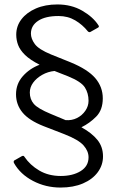

<svg xmlns="http://www.w3.org/2000/svg" viewBox="-20 -772 523 863"><path d="M346 -200Q393 -174 418 -143Q443 -112 443 -69Q443 -30 419.5 2Q396 34 353 52.5Q310 71 252 71Q185 71 128 41Q71 11 43 -39Q41 -43 41.5 -46Q42 -49 43 -50L78 -70Q82 -72 85 -71.5Q88 -71 90 -67Q115 -30 156.5 -5.5Q198 19 253 19Q307 19 342.5 -3Q378 -25 378 -65Q378 -93 355.5 -118.5Q333 -144 269 -169L176 -205Q110 -231 81 -266.5Q52 -302 52 -348Q52 -395 82.5 -429.5Q113 -464 158 -481Q115 -503 92.5 -525Q70 -547 61.5 -569.5Q53 -592 53 -616Q53 -655 76.5 -685.5Q100 -716 141.5 -734Q183 -752 238 -752Q301 -752 349.5 -724Q398 -696 422 -659Q425 -655 424.5 -652.5Q424 -650 421 -648L389 -630Q385 -627 381.5 -627.5Q378 -628 375 -631Q351 -661 318 -680.5Q285 -700 243 -700Q184 -700 151.5 -678.5Q119 -657 119 -621Q119 -598 136.5 -574Q154 -550 210 -527L297 -492Q375 -460 408.5 -420.5Q442 -381 442 -330Q442 -278 412.5 -248Q383 -218 346 -200ZM275 -232Q303 -230 326 -241.5Q349 -253 363.5 -274Q378 -295 378 -319Q378 -353 361.5 -379Q345 -405 286 -429L225 -453Q195 -450 169.5 -435.5Q144 -421 129 -400.5Q114 -380 114 -356Q114 -326 132 -305Q150 -284 208 -260L275 -232Z"/></svg>

Font: Libre Franklin Thin Light
Style: Regular
Weight: 300
Version: Version 3.000